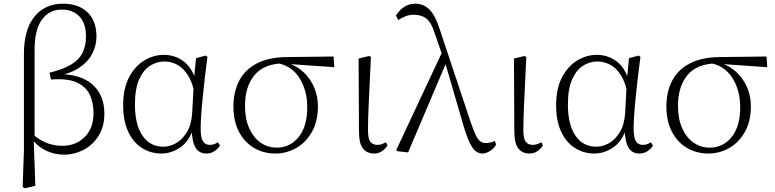

<svg xmlns="http://www.w3.org/2000/svg" viewBox="-20 -820 4209 1043"><path d="M103 196 110 -5V-527Q110 -659 167 -729.5Q224 -800 323 -800Q406 -800 455 -753.5Q504 -707 504 -621Q504 -572 480.5 -527Q457 -482 406.5 -449.5Q356 -417 276 -405V-418Q413 -421 480 -363Q547 -305 547 -203Q547 -132 515.5 -82Q484 -32 434 -6Q384 20 329 20Q271 20 221 -6.5Q171 -33 139 -88H137L146 -101Q186 -64 227.5 -46Q269 -28 318 -28Q393 -28 440.5 -76Q488 -124 488 -205Q488 -262 467.5 -305.5Q447 -349 397 -372Q347 -395 257 -388L249 -425Q323 -443 366.5 -469.5Q410 -496 428.5 -533.5Q447 -571 447 -622Q447 -694 411 -731Q375 -768 316 -768Q247 -768 207.5 -713Q168 -658 168 -551V-74L163 -66L172 189L115 203Z M857 14Q798 14 750.5 -16.5Q703 -47 676 -105.5Q649 -164 649 -247Q649 -340 681.5 -401Q714 -462 764.5 -492Q815 -522 869 -522Q935 -522 983.5 -482Q1032 -442 1054 -349H1062L1040 -296Q1028 -368 1002 -409.5Q976 -451 942.5 -468.5Q909 -486 873 -486Q831 -486 794.5 -462.5Q758 -439 735.5 -387.5Q713 -336 713 -253Q713 -143 754 -83Q795 -23 868 -23Q902 -23 936 -42Q970 -61 995 -102Q1020 -143 1024 -207L1034 -393L1045 -504L1097 -518L1107 -511Q1100 -461 1093.5 -404.5Q1087 -348 1081.5 -293.5Q1076 -239 1073 -194.5Q1070 -150 1070 -123Q1070 -71 1083 -52Q1096 -33 1120 -33Q1134 -33 1144 -37Q1154 -41 1164 -47L1175 -29Q1163 -10 1144 2Q1125 14 1101 14Q1062 14 1042.5 -17.5Q1023 -49 1020 -128H1032Q1008 -52 959 -19Q910 14 857 14Z M1476 14Q1411 14 1359 -17Q1307 -48 1277.5 -105.5Q1248 -163 1248 -241Q1248 -322 1279.5 -382Q1311 -442 1375.5 -475.5Q1440 -509 1537 -510L1792 -513L1796 -455L1538 -473L1525 -476Q1416 -475 1363.5 -413Q1311 -351 1311 -245Q1311 -174 1334 -123Q1357 -72 1396 -45Q1435 -18 1484 -18Q1555 -18 1602 -75Q1649 -132 1649 -239Q1649 -284 1638 -324.5Q1627 -365 1606 -397.5Q1585 -430 1553.5 -451Q1522 -472 1480 -478L1490 -487Q1539 -484 1579 -463Q1619 -442 1647.5 -408.5Q1676 -375 1691.5 -332.5Q1707 -290 1707 -243Q1707 -161 1674.5 -103.5Q1642 -46 1589.5 -16Q1537 14 1476 14Z M2012 14Q1974 14 1952 -13Q1930 -40 1930 -109L1928 -502L1986 -516L1995 -510Q1991 -424 1988 -362.5Q1985 -301 1983 -256.5Q1981 -212 1980 -178Q1979 -144 1979 -114Q1979 -65 1992.5 -49Q2006 -33 2030 -33Q2045 -33 2056 -37.5Q2067 -42 2077 -47L2085 -30Q2076 -14 2057 0Q2038 14 2012 14Z M2137 1 2133 -6 2385 -544 2408 -489 2197 8ZM2600 14Q2583 14 2566.5 3Q2550 -8 2533.5 -40.5Q2517 -73 2498 -137L2396 -487L2393 -490L2343 -635Q2324 -697 2297 -718.5Q2270 -740 2229 -740Q2204 -740 2183.5 -732Q2163 -724 2143 -711L2131 -736Q2151 -767 2177 -783.5Q2203 -800 2236 -800Q2281 -800 2313 -768Q2345 -736 2368 -663L2536 -159Q2552 -112 2564 -87Q2576 -62 2589 -52.5Q2602 -43 2618 -43Q2627 -43 2641 -45.5Q2655 -48 2668 -54L2675 -35Q2665 -15 2643 -0.5Q2621 14 2600 14Z M2856 14Q2818 14 2796 -13Q2774 -40 2774 -109L2772 -502L2830 -516L2839 -510Q2835 -424 2832 -362.5Q2829 -301 2827 -256.5Q2825 -212 2824 -178Q2823 -144 2823 -114Q2823 -65 2836.5 -49Q2850 -33 2874 -33Q2889 -33 2900 -37.5Q2911 -42 2921 -47L2929 -30Q2920 -14 2901 0Q2882 14 2856 14Z M3209 14Q3150 14 3102.5 -16.5Q3055 -47 3028 -105.5Q3001 -164 3001 -247Q3001 -340 3033.5 -401Q3066 -462 3116.5 -492Q3167 -522 3221 -522Q3287 -522 3335.5 -482Q3384 -442 3406 -349H3414L3392 -296Q3380 -368 3354 -409.5Q3328 -451 3294.5 -468.5Q3261 -486 3225 -486Q3183 -486 3146.5 -462.5Q3110 -439 3087.5 -387.5Q3065 -336 3065 -253Q3065 -143 3106 -83Q3147 -23 3220 -23Q3254 -23 3288 -42Q3322 -61 3347 -102Q3372 -143 3376 -207L3386 -393L3397 -504L3449 -518L3459 -511Q3452 -461 3445.5 -404.5Q3439 -348 3433.5 -293.5Q3428 -239 3425 -194.5Q3422 -150 3422 -123Q3422 -71 3435 -52Q3448 -33 3472 -33Q3486 -33 3496 -37Q3506 -41 3516 -47L3527 -29Q3515 -10 3496 2Q3477 14 3453 14Q3414 14 3394.5 -17.5Q3375 -49 3372 -128H3384Q3360 -52 3311 -19Q3262 14 3209 14Z M3828 14Q3763 14 3711 -17Q3659 -48 3629.5 -105.5Q3600 -163 3600 -241Q3600 -322 3631.5 -382Q3663 -442 3727.5 -475.5Q3792 -509 3889 -510L4144 -513L4148 -455L3890 -473L3877 -476Q3768 -475 3715.5 -413Q3663 -351 3663 -245Q3663 -174 3686 -123Q3709 -72 3748 -45Q3787 -18 3836 -18Q3907 -18 3954 -75Q4001 -132 4001 -239Q4001 -284 3990 -324.5Q3979 -365 3958 -397.5Q3937 -430 3905.5 -451Q3874 -472 3832 -478L3842 -487Q3891 -484 3931 -463Q3971 -442 3999.5 -408.5Q4028 -375 4043.5 -332.5Q4059 -290 4059 -243Q4059 -161 4026.5 -103.5Q3994 -46 3941.5 -16Q3889 14 3828 14Z"/></svg>

Font: Noto Serif SC ExtraLight
Style: Regular
Weight: 200
Designer: Ryoko NISHIZUKA 西塚涼子 (kana & ideographs); Frank Grießhammer (Latin, Greek & Cyrillic); Wenlong ZHANG 张文龙 (bopomofo); San
Foundry: Adobe
Version: Version 2.002-H1;hotconv 1.1.0;makeotfexe 2.6.0